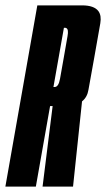

<svg xmlns="http://www.w3.org/2000/svg" viewBox="-61 -695 395 715"><path d="M-41 0 78 -675H244.5Q289.5 -675 305.5 -653.5Q317.5 -637 312.5 -608Q300.5 -541 290 -480.5Q279.5 -422 268.5 -361Q264 -333 244.5 -317.5L211 0H97.5L135 -300H125.5L72.5 0ZM138 -371H142.5Q157 -371 162.5 -401.5Q168 -432 176.5 -480.5Q185 -529.5 190.5 -560.5Q195 -585 186.5 -590Q184.5 -591.5 181.5 -591.5H177Z"/></svg>

Font: Anybody UltraCondensed SemiBold
Style: Italic
Weight: 600
Width: 1
Italic angle: -10°
Designer: Tyler Finck
Foundry: Etcetera Type Company
Version: Version 1.010; ttfautohint (v1.8.3) -l 8 -r 50 -G 200 -x 14 